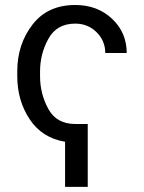

<svg xmlns="http://www.w3.org/2000/svg" viewBox="-20 -558 575 765"><path d="M329.6 -64V186.5H239.3V6.8Q147.5 -8.3 98.1 -83Q48.8 -157.7 48.8 -253.9V-274.4Q48.8 -380.9 109.1 -459.5Q169.4 -538.1 279.8 -538.1Q368.2 -538.1 426.5 -483.2Q484.9 -428.2 484.9 -346.7H399.4Q399.4 -395.5 364.7 -429.7Q330.1 -463.9 279.8 -463.9Q206.1 -463.9 172.9 -403.6Q139.6 -343.3 139.6 -273.9V-253.9Q139.6 -184.6 172.4 -124.3Q205.1 -64 279.8 -64Z"/></svg>

Font: LXGW WenKai Screen
Style: Regular
Weight: 400
Designer: LXGW / Fontworks Inc.
Foundry: LXGW / Fontworks Inc.
Version: Version 1.510;January 18,2025